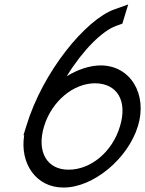

<svg xmlns="http://www.w3.org/2000/svg" viewBox="-20 -819 650 860"><path d="M492.6 -777 554.3 -799 528 -713 499.9 -703C438 -680.6 351.1 -595.1 278.8 -477.4C327.9 -507.5 381 -525.6 430.8 -526C564.8 -526 642.1 -396 597.4 -253C553.3 -109 398.3 22 263.6 21C142.4 21 68.4 -85.4 88.2 -213H85.1L97.4 -253C97.4 -253.2 97.5 -253.3 97.5 -253.5C97.6 -253.7 97.6 -253.8 97.7 -254C171.6 -499 364.8 -732 492.6 -777ZM177.5 -253.5C142.6 -138.8 190.9 -58 288 -59C386 -59 483.2 -138 517.3 -253C552.2 -367 505 -445 406.4 -446C308.5 -446 212.2 -366.2 177.5 -253.5Z"/></svg>

Font: Nordica Plus
Style: NordicaClassicLightObl
Weight: 300
Version: Version 1.01